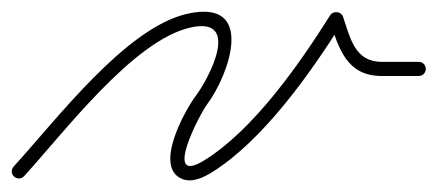

<svg xmlns="http://www.w3.org/2000/svg" viewBox="-23 -288 743 326"><path d="M17.9 11.1C17.9 11.1 17.9 11.1 17.9 11.1C87.7 -65.4 203.9 -219.7 300.6 -241.3C386.7 -260.5 332.7 -156.2 309.4 -125.2C290.9 -100.6 236.3 -2.5 287.5 16.3C304.1 22.5 323.6 12.8 337.4 4.2C424.1 -50.1 504.1 -163.6 558.2 -249.6C560.6 -253.4 554.5 -256.2 548.1 -256.9C541.8 -257.7 535.2 -256.3 536.7 -252.1C552.6 -206.2 565.2 -159 625 -159C646 -159 667 -159 688 -159C694.6 -159 700 -164.4 700 -171C700 -177.6 694.6 -183 688 -183C688 -183 688 -183 688 -183C667 -183 646 -183 625 -183C578.6 -183 571.5 -225 559.3 -259.9C557.8 -264.2 553.7 -266.8 549.3 -267.3C544.9 -267.8 540.3 -266.2 537.8 -262.4C485.8 -179.7 408.1 -68.3 324.6 -16.2C251.6 29.4 315.7 -93.6 328.6 -110.8C366.2 -161 412.2 -290.8 295.4 -264.7C191 -241.4 74.2 -86.2 0.1 -5.1C-4.3 -0.2 -4 7.4 0.9 11.9C5.8 16.3 13.4 16 17.9 11.1Z"/></svg>

Font: FRB American Cursive Guidelines Arrows Light
Style: Italic
Weight: 300
Italic angle: -25°
Version: Version 2.0;Modular Font Editor K font №1